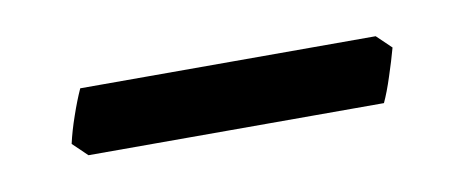

<svg xmlns="http://www.w3.org/2000/svg" viewBox="-25 -330 388 160"><g transform="rotate(-10 168.5 -250.0)"><path d="M307.1 -266.6Q304.2 -255.9 300 -243.2Q295.9 -230.5 292 -222.2H42L29.8 -233.9Q32.2 -244.6 36.4 -256.6Q40.5 -268.6 44.9 -278.3H294.9Z"/></g></svg>

Font: Gentium Plus Eur
Style: Regular
Weight: 400
Designer: J. Victor Gaultney, Annie Olsen, Iska Routamaa, Becca Hirsbrunner
Foundry: SIL International
Version: Version 5.000